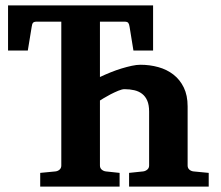

<svg xmlns="http://www.w3.org/2000/svg" viewBox="-20 -691 819 711"><path d="M458 0V-50.8L509.8 -56.2Q518.1 -57.1 525.1 -62.7Q532.2 -68.4 532.2 -78.1V-277.8Q532.2 -302.2 525.4 -318.1Q518.6 -334 506.3 -343.5Q494.1 -353 477.3 -356.9Q460.4 -360.8 440.9 -360.8Q432.1 -360.8 418 -355Q403.8 -349.1 389.6 -341.8Q375.5 -334.5 364.3 -327.6Q353 -320.8 350.1 -318.8V-78.1Q350.1 -68.4 356.9 -62.7Q363.8 -57.1 372.1 -56.2L422.9 -50.8V0H128.9V-50.8L185.1 -56.2Q193.8 -57.1 200.4 -62.7Q207 -68.4 207 -78.1V-610.8H116.2Q105.5 -610.8 102.1 -606.4Q98.6 -602.1 97.2 -590.8L83 -503.9H9.8V-670.9H546.9V-503.9H474.1L460 -590.8Q458.5 -601.6 455.1 -606.2Q451.7 -610.8 440.9 -610.8H350.1V-405.8Q368.7 -414.6 389.2 -422.9Q409.7 -431.2 429.7 -437.3Q449.7 -443.4 467.8 -447.3Q485.8 -451.2 500 -451.2Q534.7 -451.2 566.4 -442.4Q598.1 -433.6 622.3 -414.8Q646.5 -396 660.6 -366.9Q674.8 -337.9 674.8 -296.9V-78.1Q674.8 -68.4 681.4 -62.7Q688 -57.1 696.8 -56.2L752.9 -50.8V0Z"/></svg>

Font: Charis SIL CyrE
Style: Bold
Weight: 700
Foundry: SIL International
Version: Version 5.000